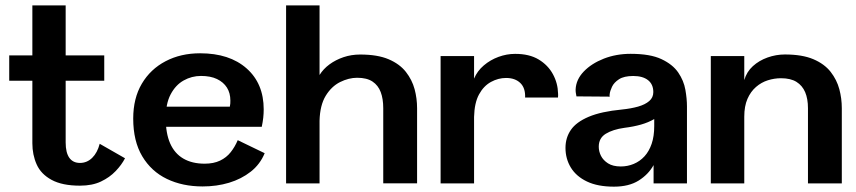

<svg xmlns="http://www.w3.org/2000/svg" viewBox="-20 -680 3173 712"><path d="M276.6 8.5Q210.7 8.5 171.3 -13Q131.9 -34.4 116 -70.2Q100 -105.9 100 -148.6V-380.7H14.2V-474.6H100V-660H223.5V-474.6H366.6V-380.7H223.5V-151.6Q223.5 -113.9 237.1 -94.8Q250.7 -75.8 276.6 -75.8Q302.6 -75.8 321.9 -94.7Q341.2 -113.7 349.7 -146.8L443.6 -93.1Q431.2 -68.9 408.9 -45.6Q386.7 -22.2 354.5 -6.9Q322.3 8.5 276.6 8.5Z M586 -284.5H832.3Q833.7 -290.6 834 -296Q834.3 -301.4 834.3 -307.1Q834.3 -335 821.5 -355.2Q808.8 -375.3 784.7 -386.9Q760.7 -398.4 725.3 -398.4Q690.9 -398.4 661 -381.6Q631.1 -364.9 612.7 -329.9Q594.3 -294.9 594.8 -240.9Q594.5 -185.9 610.9 -148.4Q627.4 -110.9 659.8 -92Q692.2 -73 738.9 -73Q772.1 -73 795.9 -84.3Q819.7 -95.6 835.5 -115.6Q851.3 -135.6 861.6 -160.2L961.5 -111.9Q944.6 -70.7 909.9 -43.4Q875.1 -16.1 829.4 -2.3Q783.7 11.4 731.4 11.4Q656.9 11.4 598.9 -16.5Q540.9 -44.4 507.4 -100.6Q474 -156.7 474 -240.2Q474 -315.8 506 -369.7Q538 -423.7 594.1 -453Q650.2 -482.4 722.1 -482.4Q831 -482.4 894.5 -426.3Q957.9 -370.2 957.9 -274.4Q957.9 -259.3 956.2 -243.3Q954.4 -227.3 950.7 -209.9H582.7Z M1040.9 0V-660H1165V-401.9Q1179 -424.5 1201.9 -441.3Q1224.8 -458.1 1253.9 -468Q1283 -477.8 1315.6 -477.8Q1380 -477.8 1421.1 -460.3Q1462.1 -442.8 1485.2 -413.3Q1508.2 -383.8 1517.5 -349.3Q1526.7 -314.8 1526.7 -278.7V-0.2H1401.2V-278.7Q1401.2 -313.7 1391.8 -338.5Q1382.5 -363.4 1361.5 -377.5Q1340.5 -391.6 1304.5 -391.6Q1273.3 -391.6 1241.2 -375.7Q1209.2 -359.7 1187.8 -324.7Q1166.5 -289.7 1165 -232.3V0Z M1613.9 0V-472H1738V-388.4Q1749.7 -416.7 1774.1 -437.4Q1798.5 -458.1 1828.7 -469.1Q1859 -480.2 1890.1 -480.2Q1942.6 -480.4 1977.4 -459.5Q2012.1 -438.6 2030.4 -404.9Q2048.7 -371.3 2049.5 -333Q2049.7 -329.5 2049.7 -326.2Q2049.7 -322.9 2049.1 -318.2H1927.3Q1928.8 -353.5 1909.5 -372.2Q1890.2 -390.9 1856.6 -390.9Q1827.7 -390.9 1800.6 -376.1Q1773.5 -361.3 1756.4 -329.9Q1739.3 -298.5 1738 -246.3V0Z M2256.7 12.2Q2196.5 12.2 2156.8 -6.8Q2117.1 -25.7 2097 -58.4Q2077 -91.1 2077 -131.6Q2077 -169.3 2097 -198.3Q2116.9 -227.3 2163.1 -246.9Q2209.3 -266.5 2286.5 -273.9Q2319.9 -277.3 2346.2 -284.7Q2372.5 -292.2 2387.6 -305.3Q2402.7 -318.3 2402.7 -338.5Q2402.7 -367.2 2383.2 -382.7Q2363.6 -398.2 2328.4 -398.2Q2294.1 -398.2 2275.6 -386.2Q2257.1 -374.2 2249.6 -358.4Q2242.1 -342.6 2240.9 -330.9Q2240.7 -327.7 2240.5 -325.5Q2240.3 -323.3 2241.4 -321.6L2117.7 -322.6Q2116.2 -329.7 2115.3 -335.9Q2114.4 -342.1 2114.6 -348.5Q2116.3 -385.1 2144.8 -414.8Q2173.3 -444.5 2219.1 -462.5Q2264.9 -480.4 2318.7 -480.4Q2391.1 -480.4 2432.7 -460.8Q2474.4 -441.3 2495.1 -411.1Q2515.7 -380.9 2521.6 -347.2Q2527.5 -313.5 2527.5 -285.5V0H2403.7V-67.7Q2384.4 -33 2348.3 -10.4Q2312.2 12.2 2256.7 12.2ZM2282.1 -62.7Q2307.4 -62.7 2330.1 -72.2Q2352.9 -81.7 2369.9 -100.2Q2386.9 -118.7 2396.5 -146.6Q2406.1 -174.5 2406.1 -212.6V-238.5Q2384.1 -225.7 2356.6 -217.9Q2329 -210.1 2295.1 -205.9Q2252.7 -200 2226.5 -184Q2200.4 -168 2200.4 -136Q2200.4 -118.5 2208.6 -102.1Q2216.9 -85.7 2234.8 -74.2Q2252.8 -62.7 2282.1 -62.7Z M2890.6 -478Q2954.9 -478 2996.1 -460.5Q3037.2 -443 3060.3 -413.5Q3083.3 -383.9 3092.5 -349.4Q3101.7 -314.8 3101.7 -278.7V0H2976.2V-278.7Q2976.2 -313.7 2965.8 -338.2Q2955.3 -362.7 2933.7 -376.3Q2912 -389.9 2876.1 -389.9Q2851.7 -389.9 2827.5 -382.3Q2803.3 -374.7 2783.5 -357.5Q2763.6 -340.3 2751.8 -313.3Q2740 -286.3 2740 -247.2V0H2615.9V-472H2740V-383.1Q2748.9 -413.9 2771.9 -434.7Q2794.8 -455.5 2826.3 -466.8Q2857.9 -478 2890.6 -478Z"/></svg>

Font: Panamera Thin
Style: Regular
Weight: 100
Designer: Bastien Sozeau
Foundry: NBR — Bastien Sozeau
Version: Version 3.003;gftools[0.9.33]